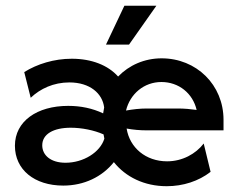

<svg xmlns="http://www.w3.org/2000/svg" viewBox="-20 -628 814 659"><path d="M343.8 -475H422.9L516.7 -608.3H406.9ZM552.1 11.1C608.3 11.1 661.8 -6.2 702.8 -38.2L679.2 -135.4C652.1 -100 606.2 -74.3 553.5 -74.3C479.9 -74.3 425 -121.5 414.6 -186.8C437.5 -182.6 460.4 -180.6 484 -180.6H747.2V-216.7C747.2 -336.8 654.2 -427.8 534.7 -427.8C475.7 -427.8 422.9 -404.2 385.4 -365.3C350.7 -404.2 294.4 -426.4 226.4 -426.4C165.3 -426.4 107.6 -408.3 63.2 -380.6L85.4 -292.4C118.1 -323.6 163.9 -345.1 218.1 -345.1C288.9 -345.1 331.9 -306.9 337.5 -259L334 -238.9C297.2 -256.2 257.6 -264.6 213.9 -264.6C106.9 -264.6 31.2 -211.8 31.2 -127.8C31.2 -45.8 97.9 9 197.2 9C268.1 9 330.6 -20.8 370.8 -71.5C411.1 -20.8 475 11.1 552.1 11.1ZM412.5 -248.6C426.4 -305.6 474.3 -346.5 534 -346.5C593.8 -346.5 641.7 -307.6 654.9 -250.7C634.7 -253.5 613.2 -255.6 590.3 -255.6H484C459.7 -255.6 436.1 -252.8 412.5 -248.6ZM204.9 -69.4C154.2 -69.4 125 -95.1 125 -129.2C125 -168.1 163.9 -189.6 222.9 -189.6C260.4 -189.6 302.8 -181.2 335.4 -166.7L338.2 -152.1C323.6 -104.9 266 -69.4 204.9 -69.4Z"/></svg>

Font: Afacad Medium
Style: Regular
Weight: 500
Designer: Kristian Moeller
Foundry: Dicotype
Version: Version 1.000